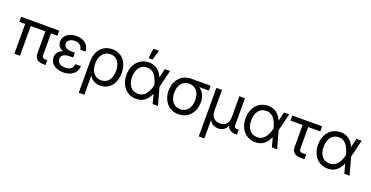

<svg xmlns="http://www.w3.org/2000/svg" viewBox="-31 -1600 5174 2675"><g transform="rotate(20 2556.0 -262.0)"><path d="M543.5 0Q411.6 0 411.6 -116.2V-440.4H194.3V0H111.3V-440.4H24.4V-515.6H589.4V-440.4H494.6V-125Q494.6 -95.2 507.1 -83.3Q519.5 -71.3 551.3 -71.3H573.7V0Z M838.4 11.7Q782.2 11.7 737.5 -6.3Q692.9 -24.4 667 -58.6Q641.1 -92.8 641.1 -140.6Q641.1 -187 666.5 -218Q691.9 -249 737.3 -264.2Q696.3 -279.3 674.1 -307.4Q651.9 -335.4 651.9 -377Q651.9 -442.9 704.6 -485.1Q757.3 -527.3 842.8 -527.3Q929.2 -527.3 979.5 -483.4Q1029.8 -439.5 1033.7 -367.2H953.6Q951.7 -407.2 922.4 -431.6Q893.1 -456.1 842.8 -456.1Q793.9 -456.1 764.4 -433.3Q734.9 -410.6 734.9 -377Q734.9 -345.7 763.7 -323.5Q792.5 -301.3 853 -301.3H898.9V-230H845.2Q791.5 -230 758.1 -209.5Q724.6 -189 724.6 -146.5Q724.6 -106 755.9 -82.8Q787.1 -59.6 840.3 -59.6Q951.7 -59.6 960.4 -154.3H1042.5Q1039.1 -98.1 1011.2 -61.3Q983.4 -24.4 938.5 -6.3Q893.6 11.7 838.4 11.7Z M1140.1 204.1V-258.8Q1140.1 -339.8 1169.2 -399.7Q1198.2 -459.5 1251 -492.4Q1303.7 -525.4 1374.5 -525.4Q1445.8 -525.4 1498.3 -492.4Q1550.8 -459.5 1579.8 -399.4Q1608.9 -339.4 1608.9 -257.8Q1608.9 -178.2 1580.8 -117.9Q1552.7 -57.6 1502.4 -23.9Q1452.1 9.8 1385.3 9.8Q1278.3 9.8 1224.1 -78.1H1223.1V204.1ZM1372.6 -64.9Q1443.8 -64.9 1484.4 -116.5Q1524.9 -168 1524.9 -257.8Q1524.9 -348.1 1484.6 -399.7Q1444.3 -451.2 1374.5 -451.2Q1302.2 -451.2 1259.3 -398.4Q1216.3 -345.7 1216.3 -257.8Q1216.3 -169.4 1258.8 -117.2Q1301.3 -64.9 1372.6 -64.9Z M1918.5 11.7Q1847.2 11.7 1793.2 -22.7Q1739.3 -57.1 1709.2 -117.7Q1679.2 -178.2 1679.2 -256.8Q1679.2 -335.9 1709.2 -397Q1739.3 -458 1793.2 -492.7Q1847.2 -527.3 1918.5 -527.3Q2061 -527.3 2123.5 -380.9L2154.3 -515.6H2232.4L2169.4 -257.8L2240.2 0H2162.1L2125.5 -138.7Q2093.3 -65.9 2043 -27.1Q1992.7 11.7 1918.5 11.7ZM2094.2 -254.9 2093.3 -259.3Q2066.9 -359.4 2024.7 -405.8Q1982.4 -452.1 1918.5 -452.1Q1845.7 -452.1 1804.4 -398.9Q1763.2 -345.7 1763.2 -256.8Q1763.2 -168.9 1804.2 -116.2Q1845.2 -63.5 1918.5 -63.5Q2049.8 -63.5 2094.2 -254.9ZM1889.2 -582 1908.2 -727.5H1991.2L1947.8 -582Z M2545.4 11.7Q2474.1 11.7 2420.2 -22.5Q2366.2 -56.6 2336.2 -116.5Q2306.2 -176.3 2306.2 -252.9Q2306.2 -330.1 2336.2 -389.2Q2366.2 -448.2 2420.2 -481.9Q2474.1 -515.6 2545.4 -515.6H2833.5V-444.3H2690.4Q2733.4 -416 2759 -367.2Q2784.7 -318.4 2784.7 -249Q2784.7 -174.8 2754.6 -115.7Q2724.6 -56.6 2670.9 -22.5Q2617.2 11.7 2545.4 11.7ZM2545.4 -440.4Q2472.7 -440.4 2431.4 -389.6Q2390.1 -338.9 2390.1 -252.9Q2390.1 -168 2431.2 -115.7Q2472.2 -63.5 2545.4 -63.5Q2618.7 -63.5 2659.7 -116Q2700.7 -168.5 2700.7 -252.9Q2700.7 -338.4 2659.4 -389.4Q2618.2 -440.4 2545.4 -440.4Z M2919.4 204.1V-515.6H3002.4V-213.9Q3002.4 -135.7 3039.8 -101.1Q3077.1 -66.4 3133.3 -66.4Q3189.9 -66.4 3225.1 -101.1Q3260.3 -135.7 3260.3 -213.9V-515.6H3343.3V-121.1Q3343.3 -93.8 3355.2 -83Q3367.2 -72.3 3397 -72.3H3410.6V0H3397Q3287.1 0 3266.6 -81.1Q3252.4 -45.9 3229.2 -26.4Q3206.1 -6.8 3180.2 1Q3154.3 8.8 3132.3 8.8Q3101.1 8.8 3063 -8.1Q3024.9 -24.9 3002.4 -71.8V204.1Z M3685.1 11.7Q3613.8 11.7 3559.8 -22.7Q3505.9 -57.1 3475.8 -117.7Q3445.8 -178.2 3445.8 -256.8Q3445.8 -335.9 3475.8 -397Q3505.9 -458 3559.8 -492.7Q3613.8 -527.3 3685.1 -527.3Q3827.6 -527.3 3890.1 -380.9L3920.9 -515.6H3999L3936 -257.8L4006.8 0H3928.7L3892.1 -138.7Q3859.9 -65.9 3809.6 -27.1Q3759.3 11.7 3685.1 11.7ZM3860.8 -254.9 3859.9 -259.3Q3833.5 -359.4 3791.3 -405.8Q3749 -452.1 3685.1 -452.1Q3612.3 -452.1 3571 -398.9Q3529.8 -345.7 3529.8 -256.8Q3529.8 -168.9 3570.8 -116.2Q3611.8 -63.5 3685.1 -63.5Q3816.4 -63.5 3860.8 -254.9Z M4356.9 0Q4225.1 0 4225.1 -116.2V-440.4H4044.9V-515.6H4487.3V-440.4H4308.1V-125Q4308.1 -95.2 4320.6 -83.3Q4333 -71.3 4364.7 -71.3H4412.6V0Z M4759.3 11.7Q4688 11.7 4634 -22.7Q4580.1 -57.1 4550 -117.7Q4520 -178.2 4520 -256.8Q4520 -335.9 4550 -397Q4580.1 -458 4634 -492.7Q4688 -527.3 4759.3 -527.3Q4901.9 -527.3 4964.4 -380.9L4995.1 -515.6H5073.2L5010.3 -257.8L5081.1 0H5002.9L4966.3 -138.7Q4934.1 -65.9 4883.8 -27.1Q4833.5 11.7 4759.3 11.7ZM4935.1 -254.9 4934.1 -259.3Q4907.7 -359.4 4865.5 -405.8Q4823.2 -452.1 4759.3 -452.1Q4686.5 -452.1 4645.3 -398.9Q4604 -345.7 4604 -256.8Q4604 -168.9 4645 -116.2Q4686 -63.5 4759.3 -63.5Q4890.6 -63.5 4935.1 -254.9Z"/></g></svg>

Font: Inter Display
Style: Regular
Weight: 400
Designer: Rasmus Andersson
Foundry: rsms
Version: Version 4.001;git-9221beed3